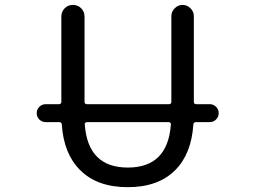

<svg xmlns="http://www.w3.org/2000/svg" viewBox="-20 -775 1040 784"><path d="M677.7 -266.6Q678.7 -270.5 675.8 -273.4Q672.9 -276.4 668.9 -276.4H335Q331.1 -276.4 328.1 -273.4Q325.2 -270.5 326.2 -266.6Q338.9 -90.8 502 -90.8Q665 -90.8 677.7 -266.6ZM167 -276.4Q151.4 -276.4 140.6 -287.1Q129.9 -297.9 129.9 -313Q129.9 -328.1 140.6 -338.9Q151.4 -349.6 167 -349.6H220.7Q230.5 -349.6 230.5 -359.4V-707Q230.5 -727.5 244.1 -741.2Q257.8 -754.9 277.8 -754.9Q297.9 -754.9 311.5 -741.2Q325.2 -727.5 325.2 -707V-359.4Q325.2 -349.6 335 -349.6H669.9Q679.7 -349.6 679.7 -359.4V-709Q679.7 -727.5 693.4 -741.2Q707 -754.9 725.6 -754.9Q744.1 -754.9 757.8 -741.2Q771.5 -727.5 771.5 -709V-359.4Q771.5 -349.6 781.2 -349.6H836.9Q851.6 -349.6 862.3 -338.9Q873 -328.1 873 -313Q873 -297.9 862.3 -287.1Q851.6 -276.4 836.9 -276.4H780.3Q770.5 -276.4 769.5 -266.6Q761.7 -146.5 695.3 -80.1Q626 -10.7 501.5 -10.7Q377 -10.7 307.6 -80.1Q240.2 -146.5 232.4 -266.6Q231.4 -276.4 221.7 -276.4Z"/></svg>

Font: Rounded-X Mgen+ 1m regular
Style: Regular
Weight: 400
Designer: [Source Han Sans]
Ryoko NISHIZUKA  (kana & ideographs); Paul D. Hunt (Latin, Greek & Cyrillic); Wenlong ZHANG  (bopomofo
Version: Version 1.059.20150602